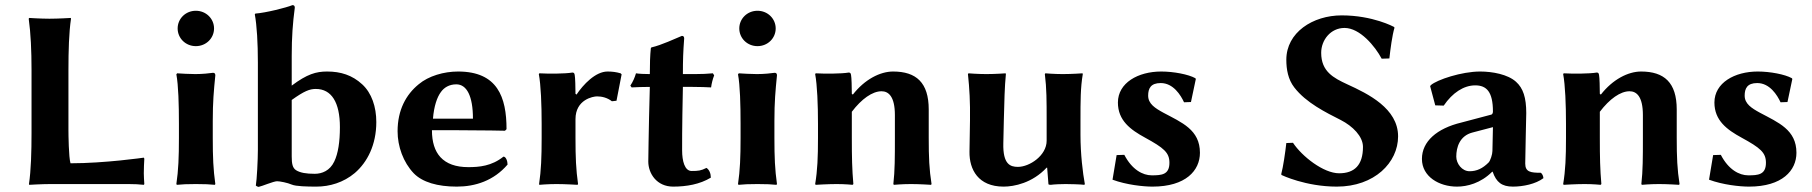

<svg xmlns="http://www.w3.org/2000/svg" viewBox="-20 -718 7068 749"><path d="M247 -210V-445C247 -520 249 -592 257 -645L256 -648C256 -648 208 -645 173 -645C139 -645 94 -648 94 -648L92 -645C100 -588 103 -520 103 -445V-200C103 -125 101 -54 93 0L94 3C94 3 143 0 177 0H481C502 0 525 1 541 3L543 0C542 -14 541 -32 541 -42C541 -52 542 -91 543 -99L541 -103C541 -103 389 -81 255 -81C248 -105 247 -193 247 -210Z M678 -235V-180C678 -105 676 -54 668 0L670 3C691 1 709 0 744 0C778 0 799 1 818 3L820 0C812 -57 810 -104 810 -180V-246C810 -321 814 -364 820 -424C820 -431 817 -434 811 -434C797 -432 770 -429 742 -429C716 -429 689 -431 671 -432L668 -428C676 -385 678 -310 678 -235ZM673 -607C673 -569 704 -538 744 -538C784 -538 815 -569 815 -607C815 -645 784 -676 744 -676C704 -676 673 -645 673 -607Z M1118 -500C1118 -574 1122 -627 1130 -688C1130 -695 1127 -698 1121 -698C1096 -688 1017 -668 976 -665L974 -662C982 -619 986 -550 986 -474V-134C986 -95 982 -16 978 6C981 8 983 10 989 11C1001 9 1047 -11 1061 -11C1072 -11 1102 -5 1118 2C1134 9 1178 10 1214 10C1266 10 1320 -6 1364 -43C1413 -85 1448 -153 1448 -242C1448 -301 1430 -355 1393 -389C1354 -425 1309 -439 1256 -439C1213 -439 1178 -429 1118 -384ZM1135 -54C1121 -63 1118 -80 1118 -108V-328C1167 -363 1188 -371 1212 -371C1273 -371 1306 -319 1306 -222C1306 -165 1299 -119 1284 -88C1267 -52 1236 -40 1208 -40C1174 -40 1151 -44 1135 -54Z M1944 -107C1898 -70 1849 -66 1807 -66C1758 -66 1722 -79 1698 -105C1676 -129 1665 -164 1665 -210H1765C1865 -210 1950 -208 1950 -208L1956 -214C1956 -339 1921 -439 1767 -439C1712 -439 1652 -422 1613 -389C1564 -349 1531 -289 1531 -206C1531 -147 1553 -85 1594 -42C1628 -7 1687 10 1762 10C1834 10 1906 -13 1960 -76C1960 -89 1954 -107 1944 -107ZM1669 -255C1673 -304 1685 -339 1700 -359C1712 -376 1732 -389 1760 -389C1801 -389 1825 -343 1825 -255Z M2229 -349 2225 -352C2225 -375 2224 -417 2222 -425C2221 -432 2219 -435 2213 -435C2184 -430 2119 -430 2084 -432L2082 -429C2090 -386 2093 -310 2093 -235V-180C2093 -105 2091 -54 2083 0L2084 3C2084 3 2116 0 2151 0C2185 0 2233 3 2233 3L2235 0C2227 -57 2225 -104 2225 -180V-253C2225 -330 2294 -342 2309 -342C2328 -342 2349 -337 2367 -323L2385 -325L2405 -428L2401 -432C2384 -437 2368 -439 2350 -439C2303 -439 2255 -388 2229 -349Z M2515 -429C2495 -429 2473 -430 2461 -432C2456 -415 2449 -399 2439 -384L2444 -377C2461 -378 2492 -379 2515 -379L2512 -261C2511 -201 2509 -118 2509 -88C2509 -41 2542 10 2606 10C2658 10 2710 1 2753 -25C2753 -41 2747 -56 2736 -63C2714 -52 2704 -51 2678 -51C2651 -51 2641 -90 2641 -131C2641 -133 2641 -136 2641 -138C2641 -169 2641 -216 2642 -272L2644 -379H2682C2706 -379 2741 -378 2754 -377C2756 -392 2760 -409 2766 -424L2761 -432C2742 -430 2714 -429 2691 -429H2644C2644 -485 2645 -515 2649 -568C2649 -575 2646 -578 2640 -578C2615 -568 2561 -542 2521 -533L2519 -530C2516 -503 2515 -469 2515 -429Z M2869 -235V-180C2869 -105 2867 -54 2859 0L2861 3C2882 1 2900 0 2935 0C2969 0 2990 1 3009 3L3011 0C3003 -57 3001 -104 3001 -180V-246C3001 -321 3005 -364 3011 -424C3011 -431 3008 -434 3002 -434C2988 -432 2961 -429 2933 -429C2907 -429 2880 -431 2862 -432L2859 -428C2867 -385 2869 -310 2869 -235ZM2864 -607C2864 -569 2895 -538 2935 -538C2975 -538 3006 -569 3006 -607C3006 -645 2975 -676 2935 -676C2895 -676 2864 -645 2864 -607Z M3603 -180V-291C3603 -396 3554 -439 3464 -439C3413 -439 3353 -408 3307 -349L3303 -352C3303 -375 3302 -417 3300 -425C3299 -432 3297 -435 3291 -435C3262 -430 3197 -430 3162 -432L3160 -429C3168 -386 3171 -310 3171 -235V-180C3171 -105 3169 -54 3160 0L3162 3C3162 3 3209 0 3244 0C3278 0 3306 3 3306 3L3309 0C3304 -57 3303 -104 3303 -180V-282C3341 -332 3383 -362 3419 -362C3446 -362 3471 -342 3471 -269V-180C3471 -105 3471 -53 3465 0L3467 3C3467 3 3499 0 3534 0C3568 0 3612 3 3612 3L3614 0C3605 -57 3603 -104 3603 -180Z M4063 -64H4065L4070 0C4070 2 4073 3 4079 3C4092 1 4122 0 4137 0C4149 0 4197 1 4210 3L4212 0C4204 -43 4195 -117 4195 -192V-249C4195 -324 4195 -376 4204 -429L4203 -432C4203 -432 4161 -429 4126 -429C4092 -429 4058 -432 4058 -432L4056 -429C4063 -373 4063 -325 4063 -249V-169C4063 -111 3996 -67 3951 -67C3921 -67 3892 -77 3894 -159L3896 -249C3898 -324 3899 -378 3904 -429L3903 -432C3903 -432 3863 -429 3828 -429C3794 -429 3758 -432 3758 -432L3756 -429C3762 -372 3765 -321 3764 -249L3762 -126C3761 -57 3796 10 3895 10C3936 10 4007 -4 4063 -64Z M4336 -113 4320 -17C4374 3 4440 10 4476 10C4606 10 4661 -53 4661 -122C4661 -212 4590 -240 4519 -278C4486 -296 4459 -313 4459 -345C4459 -373 4469 -394 4508 -394C4557 -394 4586 -347 4599 -319L4626 -320L4645 -410L4643 -413C4616 -428 4558 -439 4510 -439C4420 -439 4341 -395 4341 -318C4341 -248 4390 -212 4447 -181C4520 -141 4542 -123 4542 -83C4542 -36 4511 -34 4473 -34C4438 -34 4396 -56 4366 -114Z M5204 -42C5143 -42 5059 -108 5024 -161L4998 -160C4994 -124 4986 -68 4978 -38L4980 -35C4980 -35 5073 10 5195 10C5342 10 5434 -84 5434 -186C5434 -295 5317 -352 5236 -389C5182 -414 5134 -439 5134 -512C5134 -562 5171 -609 5225 -609C5285 -609 5344 -538 5370 -489L5400 -490C5404 -526 5411 -580 5420 -610L5418 -613C5418 -613 5336 -658 5214 -658C5101 -658 4998 -591 4998 -485C4998 -447 5005 -408 5029 -377C5075 -317 5153 -279 5210 -250C5257 -226 5297 -186 5297 -145C5297 -74 5264 -42 5204 -42Z M5930 -80C5930 -109 5934 -266 5934 -277C5934 -337 5922 -374 5894 -399C5862 -428 5802 -439 5754 -439C5682 -439 5586 -407 5562 -386L5559 -382L5579 -307L5612 -306C5646 -356 5690 -385 5735 -385C5779 -385 5804 -360 5804 -283C5804 -276 5801 -272 5798 -271L5681 -240C5585 -217 5527 -166 5527 -98C5527 -29 5594 10 5664 10C5703 10 5756 -3 5801 -48H5803C5817 -7 5839 10 5882 10C5921 10 5971 0 6001 -23C6000 -32 5997 -39 5991 -44C5951 -44 5930 -47 5930 -80ZM5804 -222 5802 -129C5802 -116 5794 -91 5787 -84C5764 -61 5741 -50 5713 -50C5683 -50 5661 -80 5661 -107C5661 -143 5674 -188 5724 -201Z M6521 -180V-291C6521 -396 6472 -439 6382 -439C6331 -439 6271 -408 6225 -349L6221 -352C6221 -375 6220 -417 6218 -425C6217 -432 6215 -435 6209 -435C6180 -430 6115 -430 6080 -432L6078 -429C6086 -386 6089 -310 6089 -235V-180C6089 -105 6087 -54 6078 0L6080 3C6080 3 6127 0 6162 0C6196 0 6224 3 6224 3L6227 0C6222 -57 6221 -104 6221 -180V-282C6259 -332 6301 -362 6337 -362C6364 -362 6389 -342 6389 -269V-180C6389 -105 6389 -53 6383 0L6385 3C6385 3 6417 0 6452 0C6486 0 6530 3 6530 3L6532 0C6523 -57 6521 -104 6521 -180Z M6663 -113 6647 -17C6701 3 6767 10 6803 10C6933 10 6988 -53 6988 -122C6988 -212 6917 -240 6846 -278C6813 -296 6786 -313 6786 -345C6786 -373 6796 -394 6835 -394C6884 -394 6913 -347 6926 -319L6953 -320L6972 -410L6970 -413C6943 -428 6885 -439 6837 -439C6747 -439 6668 -395 6668 -318C6668 -248 6717 -212 6774 -181C6847 -141 6869 -123 6869 -83C6869 -36 6838 -34 6800 -34C6765 -34 6723 -56 6693 -114Z"/></svg>

Font: Libertinus Sans
Style: Bold
Weight: 700
Designer: Philipp H. Poll, Khaled Hosny
Foundry: Caleb Maclennan
Version: Version 7.050;RELEASE